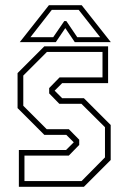

<svg xmlns="http://www.w3.org/2000/svg" viewBox="-20 -718 493 738"><path d="M52.5 0V-141.5H234L263.5 -171L235 -199.5H150.5L47.5 -302.5V-437L150.5 -540H395.5V-398.5H219L190 -369.5L219 -340.5H302.5L405.5 -237.5V-103L302.5 0ZM74 -22H293.5L383.5 -113V-229L293 -319H208L169 -359V-379.5L209 -420.5H374V-518.5H160.5L69.5 -427.5V-311.5L159.5 -221.5H244.5L284.5 -181V-161L244.5 -120H74ZM168 -698H294L406 -556H267.5L231 -610L194.5 -556H56ZM179 -680 97 -575H184.5L227 -637H235L277 -575H365L282.5 -680Z"/></svg>

Font: Tourney Condensed ExtraLight
Style: Regular
Weight: 200
Width: 3
Designer: Tyler Finck
Foundry: Etcetera Type Co
Version: Version 1.010; ttfautohint (v1.8.3)